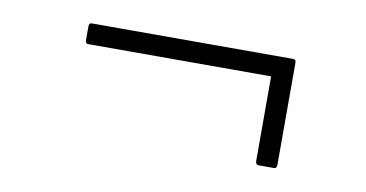

<svg xmlns="http://www.w3.org/2000/svg" viewBox="-36 -390 644 338"><g transform="rotate(10 286.0 -221.5)"><path d="M439 -124Q433 -124 433 -131V-282H106Q101 -282 101 -288V-313Q101 -319 106 -319H466Q471 -319 471 -313V-131Q471 -124 466 -124Z"/></g></svg>

Font: Sofia Sans Semi Condensed ExtraLight
Style: Regular
Weight: 250
Version: Version 4.100